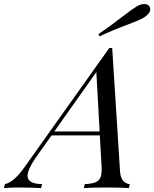

<svg xmlns="http://www.w3.org/2000/svg" viewBox="-107 -957 785 977"><path d="M0 0ZM517.6 -873.5Q566.9 -911.6 589.4 -924.8Q608.4 -936.5 627.4 -936.5Q648.4 -936.5 655.8 -919.9Q657.7 -915.5 657.7 -910.2Q657.7 -897.9 647.2 -886Q636.7 -874 622.6 -866.2Q598.1 -852.1 543 -832Q460 -801.3 400.4 -772L393.6 -783.2Q451.7 -822.3 517.6 -873.5ZM553.2 -20 548.8 0Q508.8 -2.9 439.9 -2.9Q359.4 -2.9 319.8 0L324.2 -20Q358.4 -21.5 377 -28.6Q395.5 -35.6 403.6 -53Q411.6 -70.3 410.2 -104L400.9 -268.1H155.3L80.1 -162.1Q33.2 -95.7 33.2 -62.5Q33.2 -21.5 106.9 -20L102.1 0Q46.4 -2.9 -12.2 -2.9Q-55.7 -2.9 -86.9 0L-82 -20Q-36.1 -29.8 18.1 -106.9L449.2 -712.9H463.9L503.9 -84Q506.3 -51.3 520.8 -36.1Q535.2 -21 553.2 -20ZM383.3 -590.3 169.4 -288.1H399.9Z"/></svg>

Font: TypoPRO Playfair Display
Style: Italic
Weight: 400
Italic angle: -14°
Designer: Claus Eggers Sørensen
Foundry: Claus Eggers Sørensen
Version: Version 1.004;PS 001.004;hotconv 1.0.70;makeotf.lib2.5.58329